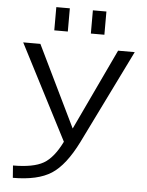

<svg xmlns="http://www.w3.org/2000/svg" viewBox="-62 -986 803 1046"><g transform="rotate(5 340.0 -463.5)"><path d="M403 -810V-937H477V-810ZM203 -810V-937H277V-810ZM134 -730 349 -287H350L559 -730H650L398 -217Q333 -86 258.5 -38Q184 10 48 10L43 -57Q154 -57 209 -88.5Q264 -120 308 -210L40 -730Z"/></g></svg>

Font: Mplus 1p
Style: Regular
Weight: 400
Version: Version 1.061